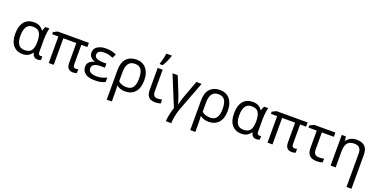

<svg xmlns="http://www.w3.org/2000/svg" viewBox="-18 -1858 6227 3151"><g transform="rotate(20 3096.0 -282.5)"><path d="M275 10Q177 10 116 -59.5Q55 -129 55 -266Q55 -402 115 -474Q175 -546 283 -546Q342 -546 381.5 -525Q421 -504 447 -464H453Q458 -481 466 -501Q474 -521 485 -536H554Q546 -514 540.5 -478Q535 -442 532 -402Q529 -362 529 -326V-118Q529 -87 541 -74.5Q553 -62 570 -62Q578 -62 587 -64Q596 -66 600 -67V-3Q592 2 576 6Q560 10 544 10Q507 10 483.5 -8Q460 -26 449 -72H442Q419 -38 380.5 -14Q342 10 275 10ZM290 -63Q372 -63 407 -110.5Q442 -158 442 -261V-267Q442 -367 409.5 -419.5Q377 -472 289 -472Q216 -472 181 -419Q146 -366 146 -265Q146 -164 180.5 -113.5Q215 -63 290 -63Z M699 -536H1242V-463H1137V-124Q1137 -89 1150 -75.5Q1163 -62 1183 -62Q1197 -62 1208 -65Q1219 -68 1227 -72V-3Q1219 2 1201.5 6Q1184 10 1161 10Q1050 10 1050 -118V-463H823V0H736V-463H627V-501Z M1629 -315V-243H1556Q1405 -243 1405 -151Q1405 -102 1446 -82Q1487 -62 1547 -62Q1602 -62 1645 -75Q1688 -88 1721 -104V-27Q1690 -10 1647 0Q1604 10 1542 10Q1427 10 1372 -34.5Q1317 -79 1317 -146Q1317 -186 1333.5 -211.5Q1350 -237 1377 -252.5Q1404 -268 1436 -277V-282Q1391 -296 1363.5 -325.5Q1336 -355 1336 -404Q1336 -472 1393.5 -509Q1451 -546 1542 -546Q1600 -546 1641.5 -536Q1683 -526 1723 -508L1690 -438Q1657 -453 1622.5 -463Q1588 -473 1541 -473Q1420 -473 1420 -397Q1420 -353 1461.5 -334Q1503 -315 1573 -315Z M1836 240V-275Q1836 -413 1900 -479.5Q1964 -546 2075 -546Q2126 -546 2168.5 -528Q2211 -510 2242 -474.5Q2273 -439 2290 -387.5Q2307 -336 2307 -268Q2307 -131 2243 -60.5Q2179 10 2070 10Q2028 10 1990.5 -1.5Q1953 -13 1925 -35H1920Q1922 -18 1923.5 17.5Q1925 53 1925 98V240ZM1925 -274V-112Q1953 -87 1991 -75Q2029 -63 2069 -63Q2148 -63 2182.5 -114.5Q2217 -166 2217 -268Q2217 -371 2183 -421.5Q2149 -472 2071 -472Q1925 -472 1925 -274Z M2531 -536V-158Q2531 -110 2549.5 -86Q2568 -62 2608 -62Q2630 -62 2653.5 -65.5Q2677 -69 2690 -73V-6Q2676 1 2649 5.5Q2622 10 2596 10Q2552 10 2517.5 -4.5Q2483 -19 2463.5 -55.5Q2444 -92 2444 -157V-536ZM2453 -606V-620Q2462 -644 2471 -677Q2480 -710 2487 -744Q2494 -778 2498 -805H2592V-794Q2586 -772 2572.5 -738.5Q2559 -705 2541.5 -669.5Q2524 -634 2506 -606Z M2794 -536 2907 -255Q2915 -236 2923.5 -212.5Q2932 -189 2939.5 -165.5Q2947 -142 2953 -121.5Q2959 -101 2961 -89H2965Q2967 -100 2973 -121Q2979 -142 2986 -165.5Q2993 -189 3000.5 -212Q3008 -235 3014 -251L3120 -536H3211L3013 -13Q3002 17 2993 51Q2984 85 2977.5 118.5Q2971 152 2967.5 183.5Q2964 215 2964 240H2869Q2869 219 2873 189.5Q2877 160 2883.5 126.5Q2890 93 2899.5 58.5Q2909 24 2920 -6L2703 -536Z M3295 240V-275Q3295 -413 3359 -479.5Q3423 -546 3534 -546Q3585 -546 3627.5 -528Q3670 -510 3701 -474.5Q3732 -439 3749 -387.5Q3766 -336 3766 -268Q3766 -131 3702 -60.5Q3638 10 3529 10Q3487 10 3449.5 -1.5Q3412 -13 3384 -35H3379Q3381 -18 3382.5 17.5Q3384 53 3384 98V240ZM3384 -274V-112Q3412 -87 3450 -75Q3488 -63 3528 -63Q3607 -63 3641.5 -114.5Q3676 -166 3676 -268Q3676 -371 3642 -421.5Q3608 -472 3530 -472Q3384 -472 3384 -274Z M4096 10Q3998 10 3937 -59.5Q3876 -129 3876 -266Q3876 -402 3936 -474Q3996 -546 4104 -546Q4163 -546 4202.5 -525Q4242 -504 4268 -464H4274Q4279 -481 4287 -501Q4295 -521 4306 -536H4375Q4367 -514 4361.5 -478Q4356 -442 4353 -402Q4350 -362 4350 -326V-118Q4350 -87 4362 -74.5Q4374 -62 4391 -62Q4399 -62 4408 -64Q4417 -66 4421 -67V-3Q4413 2 4397 6Q4381 10 4365 10Q4328 10 4304.5 -8Q4281 -26 4270 -72H4263Q4240 -38 4201.5 -14Q4163 10 4096 10ZM4111 -63Q4193 -63 4228 -110.5Q4263 -158 4263 -261V-267Q4263 -367 4230.5 -419.5Q4198 -472 4110 -472Q4037 -472 4002 -419Q3967 -366 3967 -265Q3967 -164 4001.5 -113.5Q4036 -63 4111 -63Z M4520 -536H5063V-463H4958V-124Q4958 -89 4971 -75.5Q4984 -62 5004 -62Q5018 -62 5029 -65Q5040 -68 5048 -72V-3Q5040 2 5022.5 6Q5005 10 4982 10Q4871 10 4871 -118V-463H4644V0H4557V-463H4448V-501Z M5105 -462V-501L5178 -536H5547V-462H5338V-164Q5338 -106 5364.5 -83Q5391 -60 5434 -60Q5456 -60 5479.5 -63Q5503 -66 5519 -71V-5Q5505 1 5477.5 6Q5450 11 5421 11Q5387 11 5356 4Q5325 -3 5301 -21.5Q5277 -40 5263 -72Q5249 -104 5249 -155V-462Z M5917 -546Q6013 -546 6062 -499Q6111 -452 6111 -349V240H6024V-343Q6024 -407 5995 -439.5Q5966 -472 5904 -472Q5816 -472 5781.5 -422Q5747 -372 5747 -278V0H5659V-536H5730L5743 -463H5748Q5774 -505 5820 -525.5Q5866 -546 5917 -546Z"/></g></svg>

Font: BC Sans
Style: Regular
Weight: 400
Designer: Monotype Design Team
Province of B.C.
Foundry: Monotype Imaging Inc.
Version: Version 2.000;GOOG;noto-source:20170915:90ef993387c0